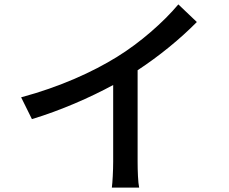

<svg xmlns="http://www.w3.org/2000/svg" viewBox="-20 -815 1040 872"><path d="M76 -373 125 -274C257 -314 389 -372 494 -429V-81C494 -40 491 15 488 37H612C607 15 605 -40 605 -81V-496C704 -561 798 -638 874 -715L790 -795C722 -714 616 -621 512 -557C401 -488 251 -420 76 -373Z"/></svg>

Font: GenYoGothic2 TW M
Style: Regular
Weight: 500
Version: Version 2.100;PS 2.1;hotconv 16.6.51;makeotf.lib2.5.65220 DE